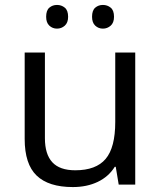

<svg xmlns="http://www.w3.org/2000/svg" viewBox="-20 -748 654 778"><path d="M162 -535V-188Q162 -123 192 -90.5Q222 -58 285 -58Q369 -58 408 -104Q447 -150 447 -254V-535H528V0H461L449 -72H445Q420 -32 376 -11Q332 10 275 10Q177 10 128.5 -36.5Q80 -83 80 -185V-535ZM167 -680Q167 -706 180 -717Q193 -728 211 -728Q229 -728 242.5 -717Q256 -706 256 -680Q256 -656 242.5 -644Q229 -632 211 -632Q193 -632 180 -644Q167 -656 167 -680ZM353 -680Q353 -706 366 -717Q379 -728 397 -728Q415 -728 428.5 -717Q442 -706 442 -680Q442 -656 428.5 -644Q415 -632 397 -632Q379 -632 366 -644Q353 -656 353 -680Z"/></svg>

Font: Stephens Clock
Style: Regular
Weight: 400
Designer: Peter Wiegel (catfonts.de) with slight modifications by DT1.org
Version: Version 0.9.1